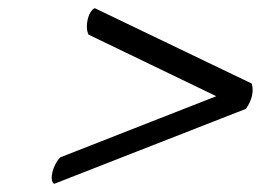

<svg xmlns="http://www.w3.org/2000/svg" viewBox="-20 -472 680 471"><path d="M510.5 -236 127.9 -86C109.7 -68 99.7 -29 112.8 -21L583.3 -205C598.4 -227 603 -247 597.6 -267L212.4 -452C195.5 -444 187.5 -405 197.3 -387Z"/></svg>

Font: Linux Libertine Mono O
Style: Mono Oblique
Weight: 400
Italic angle: -13°
Designer: Philipp H. Poll
Foundry: Philipp H. Poll
Version: Version 5.1.7